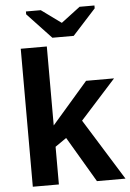

<svg xmlns="http://www.w3.org/2000/svg" viewBox="-61 -961 678 1005"><g transform="rotate(-5 278.5 -458.5)"><path d="M557 0H407L266 -239L207 -198V0H70V-725H207V-310L396 -528H543L357 -322ZM474 -902 352 -768H240L114 -902V-917H192L295 -842H297L396 -917H474Z"/></g></svg>

Font: Libra Sans
Style: Bold
Weight: 700
Foundry: Context Ltd
Version: Version 1.000